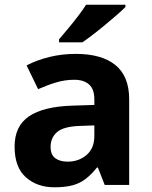

<svg xmlns="http://www.w3.org/2000/svg" viewBox="-20 -786 644 816"><path d="M302 -557Q412 -557 470.5 -509.5Q529 -462 529 -364V0H425L396 -74H392Q369 -45 344.5 -26Q320 -7 288.5 1.5Q257 10 211 10Q138 10 90 -32.5Q42 -75 42 -163Q42 -250 103 -291.5Q164 -333 286 -337L381 -340V-364Q381 -407 358.5 -427Q336 -447 296 -447Q256 -447 218 -435.5Q180 -424 142 -407L93 -508Q137 -531 190.5 -544Q244 -557 302 -557ZM323 -251Q251 -249 223 -225Q195 -201 195 -162Q195 -128 215 -113.5Q235 -99 267 -99Q315 -99 348 -127.5Q381 -156 381 -208V-253ZM513 -756Q499 -742 476 -722Q453 -702 426.5 -680Q400 -658 374.5 -638.5Q349 -619 330 -606H231V-619Q247 -638 268.5 -663.5Q290 -689 311 -716.5Q332 -744 346 -766H513Z"/></svg>

Font: Noto Sans Cham
Style: Bold
Weight: 700
Version: Version 2.002